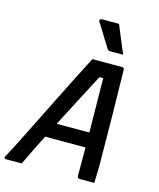

<svg xmlns="http://www.w3.org/2000/svg" viewBox="-153 -1041 938 1135"><g transform="rotate(15 316.5 -473.0)"><path d="M90 0H-6Q-21 0 -15 -15Q10 -60 44.5 -128.5Q79 -197 118.5 -276.5Q158 -356 198 -436Q238 -516 273.5 -586Q309 -656 334 -704H518Q528 -704 529 -692Q532 -564 534 -417.5Q536 -271 537 -112Q537 -85 536 -57Q535 -29 534 0H446Q436 0 432.5 -5Q429 -10 430 -27Q430 -69 430 -109.5Q430 -150 430 -189H183Q159 -142 135.5 -94.5Q112 -47 90 0ZM402 -612Q363 -537 319 -453Q275 -369 229 -280H429Q428 -365 427 -447Q426 -529 425 -612ZM432 -946Q451 -900 467.5 -860.5Q484 -821 503 -776H422Q412 -776 408 -782Q384 -819 370.5 -841.5Q357 -864 345 -883.5Q333 -903 315 -931Q313 -936 316 -941Q319 -946 326 -946Z"/></g></svg>

Font: Recursive Sn Lnr St Med
Style: Italic
Weight: 500
Italic angle: -15°
Version: Version 1.079;hotconv 1.0.112;makeotfexe 2.5.65598; ttfautoh